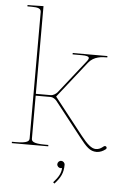

<svg xmlns="http://www.w3.org/2000/svg" viewBox="-63 -806 684 1050"><g transform="rotate(5 279.5 -281.0)"><path d="M283 93C283 104 292.5 113 303 113C305.5 113 308 112.5 310 111.5H310.5C310.5 138.5 296.5 163.5 269 193.5L276.5 200C309 164.5 323 137.5 323 93C323 82 313.5 73 303 73C292 73 283 82.5 283 93ZM45 -760V-752.5H67.5C106 -752.5 120 -746 120 -727.5V-35C120 -20.5 113.5 -7.5 45 -7.5H25V0H225V-7.5H207.5C139 -7.5 132.5 -20.5 132.5 -35V-270H216C227 -270 242 -259.5 247.5 -252L394 -65.5C433.5 -15 454 7.5 491 7.5C508.5 7.5 526 -0.5 539.5 -11C542.5 -13 544 -16 544 -19C544 -24.5 539.5 -28.5 534.5 -28.5C532.5 -28.5 529.5 -27.5 527.5 -26C513 -14.5 503.5 -8 484.5 -8C462 -8 436.5 -31 404.5 -71.5L244.5 -275L401.5 -474C431 -511.5 476.5 -512.5 504.5 -512.5V-520H314V-512.5H365.5C388.5 -512.5 404 -509 404 -500C404 -496.5 402 -490.5 393.5 -480L250 -298.5C243 -290 227 -280 216 -280H132.5V-761.5L67.5 -760Z"/></g></svg>

Font: Znikomit
Style: Regular
Weight: 100
Designer: gluk
Foundry: gluk
Version: Version 0.55